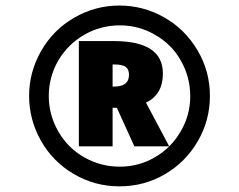

<svg xmlns="http://www.w3.org/2000/svg" viewBox="-20 -700 854 686"><path d="M245.6 -637Q320.8 -680.2 406.2 -680.2Q491.7 -680.2 566.2 -638.2Q640.6 -596.2 685.3 -521Q730 -445.8 730 -357.7Q730 -269.5 686.5 -195.1Q643.1 -120.6 569.1 -77.4Q495.1 -34.2 406.7 -34.2Q318.4 -34.2 243.2 -78.6Q168 -123 126 -197.8Q84 -272.5 84 -357.7Q84 -442.9 127.2 -518.3Q170.4 -593.8 245.6 -637ZM534.7 -575.2Q476.6 -609.4 408 -609.4Q339.4 -609.4 281 -575.7Q222.7 -542 188 -483.4Q154.3 -424.8 154.3 -356.9Q154.3 -289.1 188.7 -229.7Q223.1 -170.4 281.7 -137.5Q340.3 -104.5 408 -104.5Q475.6 -104.5 533.7 -138.2Q591.8 -171.9 625.5 -230.5Q659.7 -288.6 659.7 -356.2Q659.7 -423.8 626.7 -482.7Q593.8 -541.5 534.7 -575.2ZM261.7 -553.2H387.2Q562 -553.2 562 -437.5Q562 -361.8 501.5 -333.5L584.5 -177.2H460L397.5 -314.9H382.3V-177.2H261.7ZM382.3 -469.7V-390.6H387.2Q440.9 -390.6 440.9 -432.6Q440.9 -452.6 429 -461.2Q417 -469.7 387.7 -469.7Z"/></svg>

Font: Open Sans Hebrew Condensed Extra Bold
Style: Regular
Weight: 800
Width: 3
Foundry: Ascender Corporation, Yanek Iontef
Version: Version 2.001;PS 002.001;hotconv 1.0.70;makeotf.lib2.5.58329